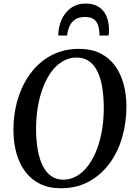

<svg xmlns="http://www.w3.org/2000/svg" viewBox="-20 -1020 738 1051"><path d="M314 10.5Q247 10.5 198 -14Q149 -38.5 117.2 -81.8Q85.5 -125 69.8 -182Q54 -239 53.5 -304Q53 -395.5 77.2 -476.5Q101.5 -557.5 148.2 -619.8Q195 -682 261.5 -717.2Q328 -752.5 412 -752.5Q480 -752.5 529 -728Q578 -703.5 609.5 -660.2Q641 -617 656.2 -561Q671.5 -505 672 -441.5Q672.5 -350 648.8 -268.2Q625 -186.5 578.5 -124Q532 -61.5 465.5 -25.5Q399 10.5 314 10.5ZM326 -36.5Q366.5 -36.5 401.2 -57Q436 -77.5 463.2 -114.2Q490.5 -151 509.8 -201Q529 -251 538.8 -310.5Q548.5 -370 548 -435.5Q547.5 -497 538.8 -546.8Q530 -596.5 512 -631.8Q494 -667 466.2 -686Q438.5 -705 400 -705Q359.5 -705 324.5 -685Q289.5 -665 262.2 -628.5Q235 -592 216 -542.5Q197 -493 187 -433.8Q177 -374.5 177.5 -309.5Q178 -247 187.2 -196.8Q196.5 -146.5 214.8 -110.8Q233 -75 260.8 -55.8Q288.5 -36.5 326 -36.5ZM448 -1000.5Q485.5 -1000.5 510.5 -987.8Q535.5 -975 550 -953.8Q564.5 -932.5 570.8 -906.8Q577 -881 577 -855.5Q577 -847 576.2 -839.5Q575.5 -832 574 -825.5H524.5Q524.5 -830 524.5 -834.5Q524.5 -839 524 -845.5Q522.5 -866.5 515.5 -885.2Q508.5 -904 492 -915.5Q475.5 -927 444.5 -927Q409 -927 388.5 -911.5Q368 -896 358.8 -872.5Q349.5 -849 347.5 -825.5H299Q299 -832.5 299.5 -838.5Q300 -844.5 300.5 -851Q305.5 -892.5 324.2 -926.2Q343 -960 374 -980.2Q405 -1000.5 448 -1000.5Z"/></svg>

Font: Merriweather 48pt Medium
Style: Italic
Weight: 500
Italic angle: -7.8°
Version: Version 2.101